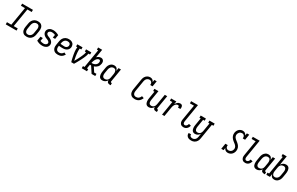

<svg xmlns="http://www.w3.org/2000/svg" viewBox="334 -2956 8332 5391"><g transform="rotate(30 4500.0 -260.0)"><path d="M26 0 25 -70H166L265 -665H134L133 -735H483L484 -665H343L244 -70H375L376 0Z M703 8Q674 8 647 2Q620 -4 598.5 -19.5Q577 -35 562.5 -57.5Q548 -80 541.5 -107Q535 -134 535.5 -162.5Q536 -191 541 -219L561 -339Q565 -364 573 -388.5Q581 -413 595 -435.5Q609 -458 628.5 -476.5Q648 -495 671.5 -507Q695 -519 720 -523.5Q745 -528 770 -528Q799 -528 826 -522Q853 -516 875 -500.5Q897 -485 911.5 -462.5Q926 -440 932.5 -413Q939 -386 938 -357.5Q937 -329 933 -301L913 -181Q909 -156 900.5 -131.5Q892 -107 878.5 -84.5Q865 -62 845.5 -43.5Q826 -25 802.5 -13Q779 -1 753.5 3.5Q728 8 703 8ZM704 -62Q721 -62 737 -66Q753 -70 768 -79Q783 -88 795.5 -101Q808 -114 816 -129Q824 -144 829 -160Q834 -176 836 -192L856 -312Q859 -329 860 -346.5Q861 -364 858 -380.5Q855 -397 848.5 -412Q842 -427 830.5 -438Q819 -449 803 -453.5Q787 -458 770 -458Q753 -458 736.5 -454Q720 -450 705 -441Q690 -432 678 -419Q666 -406 658 -391Q650 -376 645 -360Q640 -344 637 -328L617 -208Q614 -191 613.5 -173.5Q613 -156 615.5 -139.5Q618 -123 624.5 -108Q631 -93 642.5 -82Q654 -71 670.5 -66.5Q687 -62 704 -62Z M1209 8Q1157 8 1109.5 -6.5Q1062 -21 1020 -46L1044 -188H1120L1103 -85Q1127 -75 1154 -68.5Q1181 -62 1209 -62Q1225 -62 1242 -65Q1259 -68 1274.5 -75.5Q1290 -83 1302.5 -97.5Q1315 -112 1318 -128Q1321 -145 1314.5 -160.5Q1308 -176 1295.5 -187Q1283 -198 1268.5 -205Q1254 -212 1239 -218Q1224 -224 1208.5 -230.5Q1193 -237 1178.5 -244.5Q1164 -252 1151.5 -261.5Q1139 -271 1127.5 -282.5Q1116 -294 1107.5 -307.5Q1099 -321 1093.5 -336.5Q1088 -352 1086.5 -369Q1085 -386 1087 -403Q1092 -432 1109.5 -457.5Q1127 -483 1153 -499Q1179 -515 1207.5 -521.5Q1236 -528 1265 -528Q1316 -528 1363.5 -513Q1411 -498 1453 -474L1431 -340H1355L1371 -434Q1346 -444 1320 -451Q1294 -458 1266 -458Q1250 -458 1234 -455Q1218 -452 1203 -444Q1188 -436 1177 -422Q1166 -408 1164 -393Q1161 -375 1167.5 -359.5Q1174 -344 1185.5 -333Q1197 -322 1212 -315Q1227 -308 1242.5 -302Q1258 -296 1273 -289.5Q1288 -283 1302 -275.5Q1316 -268 1329 -258.5Q1342 -249 1353.5 -237.5Q1365 -226 1374 -212.5Q1383 -199 1388.5 -183.5Q1394 -168 1395.5 -151Q1397 -134 1394 -117Q1391 -98 1382 -79Q1373 -60 1358.5 -45Q1344 -30 1325 -20Q1306 -10 1287 -3.5Q1268 3 1248.5 5.5Q1229 8 1209 8Z M1718 8Q1688 8 1659.5 2.5Q1631 -3 1607.5 -17.5Q1584 -32 1567.5 -54.5Q1551 -77 1543 -104Q1535 -131 1535.5 -160.5Q1536 -190 1541 -219L1561 -339Q1565 -364 1573 -388.5Q1581 -413 1595 -435.5Q1609 -458 1629 -476.5Q1649 -495 1673 -507Q1697 -519 1722 -523.5Q1747 -528 1772 -528Q1797 -528 1821 -524Q1845 -520 1865.5 -510Q1886 -500 1903 -484Q1920 -468 1929.5 -447Q1939 -426 1942.5 -402Q1946 -378 1942 -353Q1939 -333 1929 -313Q1919 -293 1904 -276.5Q1889 -260 1869.5 -248.5Q1850 -237 1829.5 -230Q1809 -223 1788 -221Q1767 -219 1746 -219H1709Q1687 -220 1665 -221.5Q1643 -223 1620 -227L1617 -208Q1614 -190 1613.5 -172Q1613 -154 1617 -137Q1621 -120 1630 -105Q1639 -90 1652 -80Q1665 -70 1682.5 -66Q1700 -62 1718 -62Q1737 -62 1756 -66.5Q1775 -71 1792.5 -81.5Q1810 -92 1824 -107Q1838 -122 1847 -140L1912 -108Q1897 -82 1876.5 -59Q1856 -36 1830 -20.5Q1804 -5 1775 1.5Q1746 8 1718 8ZM1759 -286Q1776 -286 1793.5 -290Q1811 -294 1826.5 -304.5Q1842 -315 1852 -331Q1862 -347 1865 -364Q1868 -384 1863 -403Q1858 -422 1844.5 -434.5Q1831 -447 1812 -452.5Q1793 -458 1773 -458Q1757 -458 1739.5 -454.5Q1722 -451 1707 -442.5Q1692 -434 1679.5 -420.5Q1667 -407 1658.5 -392Q1650 -377 1645 -360.5Q1640 -344 1637 -328L1632 -297Q1647 -294 1663 -292.5Q1679 -291 1695.5 -290.5Q1712 -290 1727.5 -288Q1743 -286 1759 -286Z M2149 0Q2139 -36 2130 -72.5Q2121 -109 2113.5 -146Q2106 -183 2099 -220Q2092 -257 2088 -295Q2084 -333 2082.5 -372Q2081 -411 2087 -450H2046V-520H2216V-450H2165Q2160 -417 2160 -385Q2160 -353 2163 -321.5Q2166 -290 2169.5 -258.5Q2173 -227 2178.5 -196.5Q2184 -166 2190 -135Q2196 -104 2203 -74Q2220 -104 2237 -134.5Q2254 -165 2270 -196Q2286 -227 2301 -258Q2316 -289 2329.5 -321Q2343 -353 2354.5 -385Q2366 -417 2371 -450H2330V-520H2500V-450H2449Q2443 -411 2428.5 -372Q2414 -333 2397 -295Q2380 -257 2361 -220Q2342 -183 2322.5 -146Q2303 -109 2282 -72.5Q2261 -36 2239 0Z M2490 0 2489 -70H2539L2638 -665H2597V-735H2728L2684 -468Q2698 -482 2713 -493.5Q2728 -505 2745 -512.5Q2762 -520 2779.5 -524Q2797 -528 2815 -528Q2841 -528 2862.5 -516.5Q2884 -505 2897 -485Q2910 -465 2913 -440Q2916 -415 2912 -389Q2907 -360 2895.5 -331.5Q2884 -303 2862.5 -280Q2841 -257 2814.5 -240.5Q2788 -224 2758 -215L2852 -70H2927L2928 0H2809L2766 -66L2678 -200H2669Q2662 -200 2654.5 -200.5Q2647 -201 2640 -202L2618 -70H2659L2660 0ZM2674 -266Q2691 -266 2708.5 -269.5Q2726 -273 2743 -279Q2760 -285 2775.5 -295Q2791 -305 2803.5 -319Q2816 -333 2823 -349.5Q2830 -366 2833 -384Q2835 -396 2834.5 -408.5Q2834 -421 2830 -432Q2826 -443 2817 -450.5Q2808 -458 2796 -458Q2775 -458 2755 -448Q2735 -438 2720 -422Q2705 -406 2694 -387Q2683 -368 2674.5 -348Q2666 -328 2660.5 -308Q2655 -288 2651 -268Q2657 -267 2662.5 -266.5Q2668 -266 2674 -266Z M3158 8Q3132 8 3108.5 -0.5Q3085 -9 3069.5 -27Q3054 -45 3046 -68.5Q3038 -92 3035.5 -117Q3033 -142 3035 -167.5Q3037 -193 3041 -219L3061 -339Q3065 -362 3071 -385Q3077 -408 3088.5 -429.5Q3100 -451 3116.5 -470Q3133 -489 3153 -502.5Q3173 -516 3196.5 -522Q3220 -528 3243 -528Q3267 -528 3289.5 -521Q3312 -514 3328 -498.5Q3344 -483 3353 -462.5Q3362 -442 3366 -419L3383 -520H3461L3390 -93Q3389 -87 3390 -81Q3391 -75 3395 -70.5Q3399 -66 3404.5 -64Q3410 -62 3416 -62H3431V8H3404Q3384 8 3365.5 3Q3347 -2 3333 -14Q3319 -26 3313.5 -44.5Q3308 -63 3310 -83Q3299 -63 3282 -45Q3265 -27 3245 -15Q3225 -3 3202.5 2.5Q3180 8 3158 8ZM3200 -62Q3223 -62 3246.5 -70.5Q3270 -79 3287.5 -97Q3305 -115 3314 -137.5Q3323 -160 3327 -183L3347 -303Q3350 -321 3351 -339Q3352 -357 3349.5 -374Q3347 -391 3341.5 -407Q3336 -423 3325 -435Q3314 -447 3297.5 -452.5Q3281 -458 3263 -458Q3240 -458 3216 -447.5Q3192 -437 3175.5 -417.5Q3159 -398 3150 -375Q3141 -352 3137 -328L3117 -208Q3114 -191 3113.5 -174Q3113 -157 3115 -140.5Q3117 -124 3123 -109Q3129 -94 3140.5 -83Q3152 -72 3167.5 -67Q3183 -62 3200 -62Z M4212 8Q4183 8 4155 2.5Q4127 -3 4104.5 -17Q4082 -31 4066 -53Q4050 -75 4042.5 -101.5Q4035 -128 4035 -156.5Q4035 -185 4040 -214L4097 -559Q4101 -582 4108 -605Q4115 -628 4127 -649Q4139 -670 4156.5 -688Q4174 -706 4195 -718.5Q4216 -731 4239 -737Q4262 -743 4285 -743Q4306 -743 4326 -737.5Q4346 -732 4361.5 -721Q4377 -710 4389 -694Q4401 -678 4408 -660L4420 -735H4496L4466 -554H4390Q4394 -577 4390 -598.5Q4386 -620 4374.5 -637Q4363 -654 4343.5 -663.5Q4324 -673 4301 -673Q4278 -673 4254.5 -663.5Q4231 -654 4213.5 -635.5Q4196 -617 4186.5 -594Q4177 -571 4173 -548L4116 -203Q4113 -185 4113 -168Q4113 -151 4116 -134.5Q4119 -118 4127.5 -104Q4136 -90 4148.5 -80Q4161 -70 4178 -66Q4195 -62 4212 -62Q4234 -62 4256 -69Q4278 -76 4296.5 -91Q4315 -106 4328 -126Q4341 -146 4348 -167L4417 -143Q4406 -112 4385.5 -82.5Q4365 -53 4338 -32Q4311 -11 4277.5 -1.5Q4244 8 4212 8Z M4663 8Q4637 8 4614 -1Q4591 -10 4576 -28Q4561 -46 4553.5 -69.5Q4546 -93 4543 -117.5Q4540 -142 4542.5 -168Q4545 -194 4549 -219L4587 -450H4546V-520H4677L4625 -208Q4622 -191 4621.5 -174Q4621 -157 4622.5 -141Q4624 -125 4629.5 -110Q4635 -95 4646 -83.5Q4657 -72 4672.5 -67Q4688 -62 4705 -62Q4727 -62 4750 -71Q4773 -80 4789.5 -98Q4806 -116 4814.5 -138.5Q4823 -161 4827 -183L4883 -520H4961L4890 -93Q4889 -87 4890 -81Q4891 -75 4895 -70.5Q4899 -66 4904.5 -64Q4910 -62 4916 -62H4931V8H4904Q4884 8 4865.5 3.5Q4847 -1 4833.5 -13Q4820 -25 4814 -43.5Q4808 -62 4810 -82Q4799 -62 4783 -44.5Q4767 -27 4747.5 -15Q4728 -3 4706 2.5Q4684 8 4663 8Z M5093 0 5167 -450H5088V-520H5257L5240 -420Q5251 -441 5265.5 -461Q5280 -481 5299 -496.5Q5318 -512 5341 -520Q5364 -528 5387 -528Q5403 -528 5417.5 -523.5Q5432 -519 5441.5 -508.5Q5451 -498 5456.5 -484.5Q5462 -471 5463.5 -456Q5465 -441 5464 -425.5Q5463 -410 5460 -394H5382Q5384 -405 5384 -416Q5384 -427 5381 -436.5Q5378 -446 5369 -452Q5360 -458 5350 -458Q5332 -458 5313.5 -451Q5295 -444 5281 -430.5Q5267 -417 5256.5 -400.5Q5246 -384 5238.5 -366.5Q5231 -349 5227 -331Q5223 -313 5220 -295L5171 0Z M5792 8Q5769 8 5747.5 3Q5726 -2 5708.5 -14.5Q5691 -27 5679.5 -45.5Q5668 -64 5662.5 -85Q5657 -106 5658 -129Q5659 -152 5663 -175L5744 -665H5613L5612 -735H5834L5740 -164Q5737 -147 5736.5 -129.5Q5736 -112 5742 -96.5Q5748 -81 5761.5 -71.5Q5775 -62 5793 -62Q5809 -62 5825 -70Q5841 -78 5851.5 -91.5Q5862 -105 5869 -120.5Q5876 -136 5880 -152L5952 -133Q5944 -106 5930.5 -80Q5917 -54 5896 -33.5Q5875 -13 5847.5 -2.5Q5820 8 5792 8Z M6166 223Q6143 223 6120.5 220Q6098 217 6078 209.5Q6058 202 6041.5 188.5Q6025 175 6014 157Q6003 139 5999 117Q5995 95 5999 72H6077Q6074 90 6080 107Q6086 124 6099 134.5Q6112 145 6129.5 149Q6147 153 6165 153Q6189 153 6213 143Q6237 133 6254 113.5Q6271 94 6280 70.5Q6289 47 6293 23L6310 -81Q6299 -61 6283 -44Q6267 -27 6247.5 -15Q6228 -3 6206 2.5Q6184 8 6163 8Q6137 8 6114 -1Q6091 -10 6076 -28Q6061 -46 6053.5 -69.5Q6046 -93 6043 -117.5Q6040 -142 6042.5 -168Q6045 -194 6049 -219L6087 -450H6046V-520H6216V-450H6165L6125 -208Q6122 -191 6121.5 -174Q6121 -157 6122.5 -141Q6124 -125 6129.5 -110Q6135 -95 6146 -83.5Q6157 -72 6172.5 -67Q6188 -62 6205 -62Q6227 -62 6250 -71Q6273 -80 6289.5 -98Q6306 -116 6314.5 -138.5Q6323 -161 6327 -183L6371 -450H6330V-520H6500V-450H6449L6369 34Q6365 59 6357.5 83Q6350 107 6337 129Q6324 151 6304.5 170Q6285 189 6262 201Q6239 213 6214.5 218Q6190 223 6166 223Z M7224 8Q7203 8 7183.5 3Q7164 -2 7148 -13.5Q7132 -25 7120 -41Q7108 -57 7101 -75L7089 0H7013L7043 -181H7119Q7115 -158 7119 -136.5Q7123 -115 7134.5 -98Q7146 -81 7166 -71.5Q7186 -62 7208 -62Q7230 -62 7251.5 -69.5Q7273 -77 7290.5 -92.5Q7308 -108 7318.5 -128.5Q7329 -149 7333 -170Q7337 -196 7330.5 -220.5Q7324 -245 7310.5 -265Q7297 -285 7278 -300.5Q7259 -316 7240 -330.5Q7221 -345 7202 -360.5Q7183 -376 7167 -393.5Q7151 -411 7138 -431.5Q7125 -452 7116.5 -475.5Q7108 -499 7106 -524.5Q7104 -550 7108 -576Q7113 -608 7127.5 -639Q7142 -670 7166.5 -694Q7191 -718 7222.5 -730.5Q7254 -743 7286 -743Q7307 -743 7326.5 -737.5Q7346 -732 7361.5 -721Q7377 -710 7389 -694Q7401 -678 7408 -660L7420 -735H7496L7466 -554H7390Q7394 -576 7390 -598Q7386 -620 7374.5 -637Q7363 -654 7343.5 -663.5Q7324 -673 7302 -673Q7281 -673 7260 -665Q7239 -657 7223 -641.5Q7207 -626 7197.5 -606Q7188 -586 7184 -565Q7180 -539 7186.5 -514.5Q7193 -490 7206.5 -470Q7220 -450 7238.5 -434.5Q7257 -419 7276.5 -404.5Q7296 -390 7314.5 -374.5Q7333 -359 7349.5 -341.5Q7366 -324 7379.5 -303.5Q7393 -283 7401 -259.5Q7409 -236 7411 -210.5Q7413 -185 7409 -159Q7404 -127 7388.5 -95.5Q7373 -64 7347.5 -40Q7322 -16 7289 -4Q7256 8 7224 8Z M7792 8Q7769 8 7747.5 3Q7726 -2 7708.5 -14.5Q7691 -27 7679.5 -45.5Q7668 -64 7662.5 -85Q7657 -106 7658 -129Q7659 -152 7663 -175L7744 -665H7613L7612 -735H7834L7740 -164Q7737 -147 7736.5 -129.5Q7736 -112 7742 -96.5Q7748 -81 7761.5 -71.5Q7775 -62 7793 -62Q7809 -62 7825 -70Q7841 -78 7851.5 -91.5Q7862 -105 7869 -120.5Q7876 -136 7880 -152L7952 -133Q7944 -106 7930.5 -80Q7917 -54 7896 -33.5Q7875 -13 7847.5 -2.5Q7820 8 7792 8Z M8158 8Q8132 8 8108.5 -0.5Q8085 -9 8069.5 -27Q8054 -45 8046 -68.5Q8038 -92 8035.5 -117Q8033 -142 8035 -167.5Q8037 -193 8041 -219L8061 -339Q8065 -362 8071 -385Q8077 -408 8088.5 -429.5Q8100 -451 8116.5 -470Q8133 -489 8153 -502.5Q8173 -516 8196.5 -522Q8220 -528 8243 -528Q8267 -528 8289.5 -521Q8312 -514 8328 -498.5Q8344 -483 8353 -462.5Q8362 -442 8366 -419L8383 -520H8461L8390 -93Q8389 -87 8390 -81Q8391 -75 8395 -70.5Q8399 -66 8404.5 -64Q8410 -62 8416 -62H8431V8H8404Q8384 8 8365.5 3Q8347 -2 8333 -14Q8319 -26 8313.5 -44.5Q8308 -63 8310 -83Q8299 -63 8282 -45Q8265 -27 8245 -15Q8225 -3 8202.5 2.5Q8180 8 8158 8ZM8200 -62Q8223 -62 8246.5 -70.5Q8270 -79 8287.5 -97Q8305 -115 8314 -137.5Q8323 -160 8327 -183L8347 -303Q8350 -321 8351 -339Q8352 -357 8349.5 -374Q8347 -391 8341.5 -407Q8336 -423 8325 -435Q8314 -447 8297.5 -452.5Q8281 -458 8263 -458Q8240 -458 8216 -447.5Q8192 -437 8175.5 -417.5Q8159 -398 8150 -375Q8141 -352 8137 -328L8117 -208Q8114 -191 8113.5 -174Q8113 -157 8115 -140.5Q8117 -124 8123 -109Q8129 -94 8140.5 -83Q8152 -72 8167.5 -67Q8183 -62 8200 -62Z M8730 8Q8706 8 8684 1Q8662 -6 8646 -21.5Q8630 -37 8621 -57.5Q8612 -78 8607 -101L8591 0H8474L8473 -70H8524L8623 -665H8582L8581 -735H8712L8663 -437Q8676 -458 8692 -475.5Q8708 -493 8728 -505Q8748 -517 8770.5 -522.5Q8793 -528 8815 -528Q8841 -528 8864.5 -519.5Q8888 -511 8903.5 -493Q8919 -475 8927.5 -451.5Q8936 -428 8938 -403Q8940 -378 8938.5 -352.5Q8937 -327 8933 -301L8913 -181Q8909 -158 8902.5 -135Q8896 -112 8884.5 -90.5Q8873 -69 8857 -50Q8841 -31 8820.5 -17.5Q8800 -4 8776.5 2Q8753 8 8730 8ZM8711 -62Q8734 -62 8757.5 -72.5Q8781 -83 8798 -102.5Q8815 -122 8824 -145Q8833 -168 8836 -192L8856 -312Q8859 -329 8860 -346Q8861 -363 8858.5 -379.5Q8856 -396 8850 -411Q8844 -426 8833 -437Q8822 -448 8806.5 -453Q8791 -458 8774 -458Q8751 -458 8727.5 -449.5Q8704 -441 8686.5 -423Q8669 -405 8659.5 -382.5Q8650 -360 8647 -337L8627 -217Q8624 -199 8623 -181Q8622 -163 8624 -146Q8626 -129 8632 -113Q8638 -97 8649 -85Q8660 -73 8676.5 -67.5Q8693 -62 8711 -62Z"/></g></svg>

Font: Iosevka Curly Slab
Style: Italic
Weight: 400
Italic angle: -9°
Monospace: yes
Designer: Belleve Invis
Foundry: Belleve Invis
Version: Version 22.1.2; ttfautohint (v1.8.4)